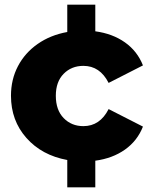

<svg xmlns="http://www.w3.org/2000/svg" viewBox="-20 -682 643 822"><path d="M445 -215 592 -140Q568 -79 515 -41.5Q462 -4 388 6V120H268V3Q159 -17 93 -91.5Q27 -166 27 -272Q27 -342 57 -399Q87 -456 141.5 -494Q196 -532 268 -545V-662H388V-548Q462 -538 515 -500.5Q568 -463 592 -402L445 -327Q408 -400 337 -400Q286 -400 252.5 -366Q219 -332 219 -272Q219 -211 252.5 -176.5Q286 -142 337 -142Q408 -142 445 -215Z"/></svg>

Font: CMG Sans ExtraBold
Style: Regular
Weight: 800
Designer: Julieta Ulanovsky
Foundry: Julieta Ulanovsky
Version: Version 7.200